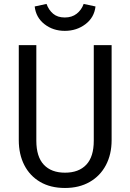

<svg xmlns="http://www.w3.org/2000/svg" viewBox="-20 -933 655 965"><path d="M541 -706.2V-228.7Q541 -157.4 512.3 -103.1Q483.6 -48.7 430.8 -18.5Q377.9 11.8 306.7 11.8Q233.8 11.8 181.8 -18.7Q129.7 -49.2 102.1 -103.3Q74.4 -157.4 74.4 -228.7V-706.2H162.6V-225.6Q162.6 -145.1 200.3 -105.1Q237.9 -65.1 306.7 -65.1Q375.9 -65.1 413.6 -105.1Q451.3 -145.1 451.3 -225.6V-706.2ZM305.6 -777.9Q246.7 -777.9 203.6 -811.5Q160.5 -845.1 154.4 -900.5L213.8 -913.3Q224.6 -883.1 246.9 -864.1Q269.2 -845.1 305.6 -845.1Q341.5 -845.1 365.6 -864.1Q389.7 -883.1 400.5 -913.3L460 -900.5Q453.8 -845.1 409.5 -811.5Q365.1 -777.9 305.6 -777.9Z"/></svg>

Font: FiraCode Nerd Font
Style: Regular
Weight: 400
Designer: Carrois Corporate, Edenspiekermann AG, Nikita Prokopov
Foundry: Carrois Corporate, Edenspiekermann AG, Nikita Prokopov
Version: Version 6.002;Nerd Fonts 2.2.2